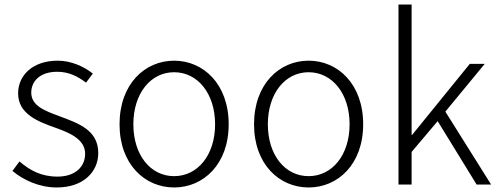

<svg xmlns="http://www.w3.org/2000/svg" viewBox="-20 -815 2201 848"><path d="M231 13C349 13 414 -57 414 -139C414 -242 324 -271 242 -302C180 -325 118 -347 118 -406C118 -454 154 -498 233 -498C285 -498 324 -477 360 -450L390 -490C350 -522 293 -547 235 -547C123 -547 60 -481 60 -403C60 -311 148 -278 227 -250C289 -228 356 -199 356 -136C356 -81 315 -35 234 -35C161 -35 112 -63 66 -102L35 -60C83 -20 153 13 231 13Z M749 13C878 13 990 -89 990 -266C990 -444 878 -547 749 -547C620 -547 508 -444 508 -266C508 -89 620 13 749 13ZM749 -37C645 -37 569 -130 569 -266C569 -402 645 -496 749 -496C853 -496 930 -402 930 -266C930 -130 853 -37 749 -37Z M1343 13C1472 13 1584 -89 1584 -266C1584 -444 1472 -547 1343 -547C1214 -547 1102 -444 1102 -266C1102 -89 1214 13 1343 13ZM1343 -37C1239 -37 1163 -130 1163 -266C1163 -402 1239 -496 1343 -496C1447 -496 1524 -402 1524 -266C1524 -130 1447 -37 1343 -37Z M1740 0H1798V-144L1913 -280L2085 0H2149L1947 -322L2121 -533H2055L1800 -219H1798V-795H1740Z"/></svg>

Font: Noto Sans Japanese Light
Style: Regular
Weight: 300
Designer: Ryoko NISHIZUKA (kana & ideographs); Paul D. Hunt (Latin, Greek & Cyrillic); Wenlong ZHANG (bopomofo); Sandoll Communica
Foundry: Adobe Systems Incorporated
Version: Version 1.000;PS 1;hotconv 1.0.78;makeotf.lib2.5.61930